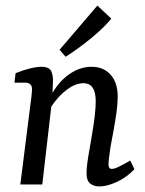

<svg xmlns="http://www.w3.org/2000/svg" viewBox="-20 -663 520 690"><path d="M337 7Q317 7 304 -3.5Q291 -14 291 -40Q291 -56 294 -78.5Q297 -101 302 -128Q306 -154 311.5 -185Q317 -216 320.5 -246.5Q324 -277 324 -300Q324 -330 313.5 -347Q303 -364 279 -364Q256 -364 231.5 -348.5Q207 -333 185.5 -308Q164 -283 151 -255L146 -281Q172 -350 216 -386.5Q260 -423 309 -423Q352 -423 377.5 -394.5Q403 -366 403 -316Q403 -290 398.5 -258Q394 -226 388 -193.5Q382 -161 377 -134Q374 -113 372 -97.5Q370 -82 370 -72Q370 -56 382 -56Q391 -56 406.5 -63.5Q422 -71 448 -86L463 -55Q436 -26 400.5 -9.5Q365 7 337 7ZM53 0 89 -285Q91 -297 93 -316Q95 -335 95 -343Q95 -355 88 -360.5Q81 -366 71 -366H32L36 -400Q63 -411 87.5 -417Q112 -423 129 -423Q157 -423 164.5 -406.5Q172 -390 170 -362L168 -312L132 0ZM194 -484 330 -643 380 -596Q354 -564 308.5 -526.5Q263 -489 216 -459Z"/></svg>

Font: Yrsa
Style: Italic
Weight: 400
Italic angle: -7.10001°
Designer: Anna Giedrys (Yrsa+Rasa design), David Brezina (Yrsa art-direction, Rasa art-direction, design)
Foundry: Rosetta Type Foundry
Version: Version 2.004